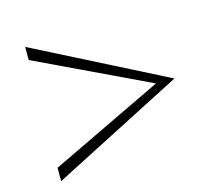

<svg xmlns="http://www.w3.org/2000/svg" viewBox="-89 -774 958 833"><g transform="rotate(-15 390.0 -357.5)"><path d="M678 -359 88 -56V-116L595 -359L88 -600V-659Z"/></g></svg>

Font: Kaisei Tokumin
Style: Regular
Weight: 400
Designer: Font-Kai, 金井和夫
Foundry: KAZUO KANAI
Version: Version 5.003